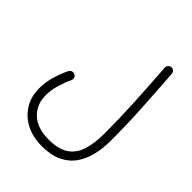

<svg xmlns="http://www.w3.org/2000/svg" viewBox="-237 -748 1112 1112"><g transform="rotate(45 319.0 -191.5)"><path d="M54.2 9.8Q54.2 -41.5 69.1 -91.6Q84 -141.6 103.5 -180.7Q108.9 -190.4 119.6 -194.1Q130.4 -197.8 140.6 -192.9Q150.9 -188 154.3 -177Q157.7 -166 152.8 -155.8Q136.2 -121.6 122.8 -76.9Q109.4 -32.2 109.4 9.8Q109.4 86.4 159.7 133.5Q210 180.7 302.2 180.7Q383.3 180.7 427.7 150.1Q472.2 119.6 489.7 62.7Q507.3 5.9 507.3 -72.3Q507.3 -197.8 500.7 -322.3Q494.1 -446.8 483.9 -589.4Q483.4 -600.6 490.7 -609.1Q498 -617.7 509.3 -618.7Q520.5 -619.6 529.1 -612.1Q537.6 -604.5 538.1 -593.3Q548.3 -450.7 555.4 -325.4Q562.5 -200.2 562.5 -72.3Q562.5 -9.8 549.8 45.9Q537.1 101.6 507.3 144.3Q477.5 187 427.2 211.4Q377 235.8 302.2 235.8Q228.5 235.8 172.9 207.3Q117.2 178.7 85.7 127.7Q54.2 76.7 54.2 9.8Z"/></g></svg>

Font: Mikhak Light
Style: Regular
Weight: 300
Designer: Amin Abedi
Version: Version 3.3